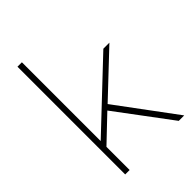

<svg xmlns="http://www.w3.org/2000/svg" viewBox="-214 -825 920 920"><g transform="rotate(-45 245.5 -365.0)"><path d="M472 -500 258 -298 479 0H442L235 -277L109 -157V0H79V-730H109V-196L431 -500Z"/></g></svg>

Font: Human Sans ExtraLight
Style: Regular
Weight: 200
Designer: Tim Radville
Foundry: Continuum
Version: Version 1.000;FEAKit 1.0